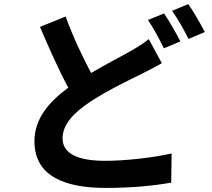

<svg xmlns="http://www.w3.org/2000/svg" viewBox="-20 -863 1040 942"><path d="M785 -797 706 -765C733 -726 764 -667 784 -626L865 -660C846 -697 810 -761 785 -797ZM904 -843 824 -810C852 -772 884 -714 905 -672L985 -706C967 -741 930 -805 904 -843ZM302 -782 176 -731C221 -626 269 -518 315 -433C219 -362 149 -280 149 -170C149 3 300 59 499 59C629 59 735 48 820 33L822 -110C733 -90 598 -74 496 -74C357 -74 287 -112 287 -184C287 -254 343 -311 426 -366C518 -425 611 -469 674 -500C710 -518 742 -535 774 -553L710 -671C684 -650 655 -632 618 -611C571 -584 500 -548 427 -505C386 -582 340 -678 302 -782Z"/></svg>

Font: Noto Sans CJK TC
Style: Bold
Weight: 700
Designer: Ryoko NISHIZUKA 西塚涼子 (kana, bopomofo & ideographs); Paul D. Hunt (Latin, Greek & Cyrillic); Sandoll Communications 산돌커뮤니
Foundry: Adobe
Version: Version 2.004;hotconv 1.0.118;makeotfexe 2.5.65603